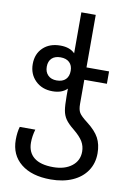

<svg xmlns="http://www.w3.org/2000/svg" viewBox="-106 -825 783 1130"><g transform="rotate(10 286.0 -260.0)"><path d="M36 45Q36 1 46 -33H139Q127 8 127 46Q127 104 165.5 135Q204 166 280 166Q349 166 391 133.5Q433 101 433 47Q433 14 417 -13Q401 -40 362 -72Q327 -100 311.5 -122.5Q296 -145 291 -174.5Q286 -204 286 -260V-304Q255 -273 199 -273Q136 -273 96.5 -312Q57 -351 57 -411Q57 -472 96 -509Q135 -546 199 -546Q256 -546 286 -515V-760H372V-446H507V-372H372V-227Q372 -194 382.5 -176Q393 -158 431 -129Q483 -89 503.5 -50.5Q524 -12 524 41Q524 101 493.5 146Q463 191 407.5 215.5Q352 240 278 240Q165 240 100.5 188Q36 136 36 45ZM284 -410Q284 -442 265 -460Q246 -478 212 -478Q178 -478 159.5 -460Q141 -442 141 -410Q141 -378 160 -359Q179 -340 212 -340Q247 -340 265.5 -358.5Q284 -377 284 -410Z"/></g></svg>

Font: Noto Sans Georgian
Style: Regular
Weight: 400
Designer: Monotype Design team
Foundry: Monotype Imaging Inc.
Version: Version 1.000